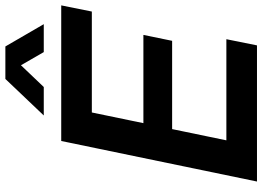

<svg xmlns="http://www.w3.org/2000/svg" viewBox="-151 -826 977 715"><g transform="rotate(-90 337.5 -468.5)"><path d="M19 0 170 -729H675L652 -615H246L283 -648L166 -83L143 -114H549L526 0ZM186 -316 207 -423H565L543 -316ZM265 -794 401 -937H522L605 -794H501L452 -879L371 -794Z"/></g></svg>

Font: Mona Sans ExtraLight SemiBold
Style: Italic
Weight: 600
Italic angle: -11.6951°
Version: Version 2.000